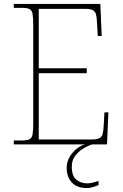

<svg xmlns="http://www.w3.org/2000/svg" viewBox="-20 -734 625 976"><path d="M50 0V-20H93Q118 -20 130 -26Q142 -32 145.5 -51Q149 -70 149 -108V-606Q149 -645 145.5 -663.5Q142 -682 130 -688Q118 -694 93 -694H50V-714H490L497 -551H477L473 -620Q472 -648 467.5 -662.5Q463 -677 450.5 -683Q438 -689 412 -689H177V-387H421V-362H177V-25H446Q472 -25 484.5 -31Q497 -37 501.5 -52Q506 -67 507 -94L511 -163H531L524 0ZM421 222Q372 222 345.5 194Q319 166 319 119Q319 91 332.5 66.5Q346 42 367.5 24Q389 6 412 0H447Q429 6 405 20Q381 34 363 57Q345 80 345 113Q345 162 369 180Q393 198 421 198Q437 198 449 195Q461 192 481 186V207Q471 211 461 214.5Q451 218 441 220Q431 222 421 222Z"/></svg>

Font: Noto Serif Thai Thin
Style: Regular
Weight: 250
Version: Version 2.001